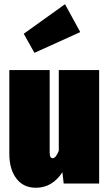

<svg xmlns="http://www.w3.org/2000/svg" viewBox="-20 -864 514 904"><path d="M286.1 -844.2 357.9 -712.9 142.1 -615.2 91.8 -705.1ZM446.8 -534.2V0H279.8L273.9 -53.2Q226.1 20 148.9 20Q89.8 20 56.9 -23.7Q23.9 -67.4 23.9 -140.1V-534.2H213.9V-145Q213.9 -119.1 228 -119.1Q242.7 -119.1 256.8 -153.8V-534.2Z"/></svg>

Font: Fira Sans Compressed Heavy
Style: Regular
Weight: 900
Width: 1
Designer: Carrois Corporate & Edenspiekermann AG
Foundry: Carrois Corporate GbR & Edenspiekermann AG
Version: Version 4.203;PS 004.203;hotconv 1.0.88;makeotf.lib2.5.64775